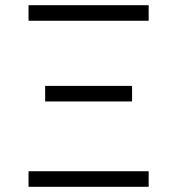

<svg xmlns="http://www.w3.org/2000/svg" viewBox="-20 -720 682 740"><path d="M90 -700V-640H553V-700ZM154 -389V-329H489V-389ZM90 -60V0H553V-60Z"/></svg>

Font: Unageo
Style: Light
Weight: 300
Designer: Richard Sepsi
Foundry: Richard Sepsi
Version: Version 2.000